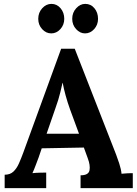

<svg xmlns="http://www.w3.org/2000/svg" viewBox="-20 -969 708 989"><path d="M4 0V-69Q32 -69 49 -85Q66 -101 77.5 -127Q89 -153 100 -183L295 -718H365L578 -173Q584 -158 594 -127.5Q604 -97 606 -74Q623 -76 638.5 -76.5Q654 -77 664 -77V0H395V-66Q436 -66 441 -91.5Q446 -117 432 -154L412 -209L195 -205L179 -158Q174 -145 164.5 -119.5Q155 -94 147 -77Q163 -79 185.5 -79.5Q208 -80 218 -80V0ZM220 -280H387L341 -405Q328 -441 318 -477.5Q308 -514 303 -542H302Q298 -525 290 -491Q282 -457 265 -410ZM244 -797Q217 -797 197 -819Q177 -841 177 -872Q177 -904 197.5 -926.5Q218 -949 245 -949Q273 -949 292 -926.5Q311 -904 311 -872Q311 -841 291 -819Q271 -797 244 -797ZM418 -797Q392 -797 372 -819Q352 -841 352 -872Q352 -904 372.5 -926.5Q393 -949 419 -949Q448 -949 466.5 -926.5Q485 -904 485 -872Q485 -841 465 -819Q445 -797 418 -797Z"/></svg>

Font: Lora
Style: Bold
Weight: 700
Designer: Olga Karpushina, Alexei Vanyashin (Cyrillic)
Foundry: Cyreal
Version: Version 3.006; ttfautohint (v1.8.4.7-5d5b);gftools[0.9.30]